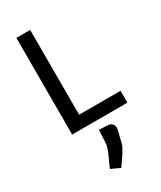

<svg xmlns="http://www.w3.org/2000/svg" viewBox="-252 -785 1011 1204"><g transform="rotate(-30 253.5 -182.5)"><path d="M187 -700V-86H487V0H87V-700ZM351 102Q351 111 349 118L328 205Q324 222 306 251Q288 280 271 304Q254 328 249 335L184 305L200 269Q220 227 231 198Q242 169 243 144L247 58L308 61Q329 62 340 73.5Q351 85 351 102Z"/></g></svg>

Font: Voces
Style: Regular
Weight: 400
Designer: Ana Paula Megda, Pablo Ugerman
Foundry: Ana Paula Megda, Pablo Ugerman
Version: Version 1.100